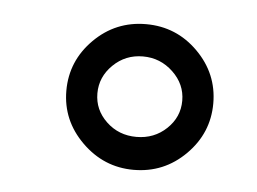

<svg xmlns="http://www.w3.org/2000/svg" viewBox="-31 -846 404 302"><g transform="rotate(5 171.0 -695.0)"><path d="M189 -580Q142 -580 107.5 -614Q73 -648 73 -695Q73 -742 107 -776Q141 -810 189 -810Q237 -810 271 -776Q305 -742 305 -695Q305 -648 271 -614Q237 -580 189 -580ZM236 -740Q216 -759 188.5 -759Q161 -759 141.5 -740Q122 -721 122 -695Q122 -669 141.5 -650.5Q161 -632 189 -632Q217 -632 236.5 -650.5Q256 -669 256 -695Q256 -721 236 -740Z"/></g></svg>

Font: Steamflix Grotesk
Style: Regular
Weight: 400
Designer: Julieta Ulanovsky
Foundry: Julieta Ulanovsky
Version: Version 4.000;PS 004.000;hotconv 1.0.88;makeotf.lib2.5.64775